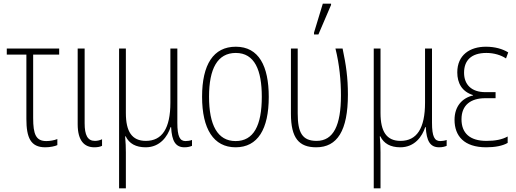

<svg xmlns="http://www.w3.org/2000/svg" viewBox="-20 -794 2817 1048"><path d="M227 10C254 10 281 4 293 -2V-35C276 -28 252 -24 233 -24C176 -24 161 -61 161 -150V-496H303V-529H17V-496H124V-145C124 -43 147 10 227 10Z M495 10C513 10 527 7 537 2V-34C525 -28 511 -25 498 -25C458 -25 442 -57 442 -121V-529H404V-116C404 -25 441 10 495 10Z M630 234H667V38C667 11 666 -16 663 -50H666C685 -10 722 10 775 10C854 10 895 -50 911 -100H914C918 -24 938 10 987 10C1005 10 1019 6 1028 2V-30C1017 -26 1004 -24 993 -24C962 -24 948 -48 948 -124V-529H910V-234C910 -93 865 -25 776 -25C700 -25 667 -76 667 -177V-529H630Z M1447 -265C1447 -433 1393 -539 1267 -539C1145 -539 1083 -442 1083 -266C1083 -90 1146 10 1266 10C1387 10 1447 -89 1447 -265ZM1121 -266C1121 -419 1167 -505 1267 -505C1370 -505 1409 -411 1409 -266C1409 -108 1364 -24 1266 -24C1167 -24 1121 -112 1121 -266Z M1694 -606H1718L1787 -767V-774H1742L1694 -616ZM1706 10C1821 10 1879 -81 1879 -278C1879 -370 1869 -439 1850 -529H1811C1833 -441 1841 -353 1841 -273C1841 -111 1801 -25 1708 -25C1629 -25 1605 -71 1605 -175V-529H1568V-173C1568 -40 1612 10 1706 10Z M2020 234H2057V38C2057 11 2056 -16 2053 -50H2056C2075 -10 2112 10 2165 10C2244 10 2285 -50 2301 -100H2304C2308 -24 2328 10 2377 10C2395 10 2409 6 2418 2V-30C2407 -26 2394 -24 2383 -24C2352 -24 2338 -48 2338 -124V-529H2300V-234C2300 -93 2255 -25 2166 -25C2090 -25 2057 -76 2057 -177V-529H2020Z M2634 10C2682 10 2724 2 2751 -14V-49C2720 -32 2683 -25 2635 -25C2545 -25 2499 -67 2499 -143C2499 -221 2550 -258 2629 -258H2685V-291H2629C2554 -291 2513 -332 2513 -397C2513 -462 2550 -505 2635 -505C2677 -505 2715 -493 2742 -475L2754 -508C2723 -527 2682 -539 2632 -539C2545 -539 2476 -494 2476 -399C2476 -341 2501 -294 2562 -275V-273C2502 -259 2461 -213 2461 -140C2461 -52 2513 10 2634 10Z"/></svg>

Font: Noto Sans Condensed ExtraLight
Style: Regular
Weight: 200
Width: 3
Designer: Monotype Design Team
Foundry: Monotype Imaging Inc.
Version: Version 2.013